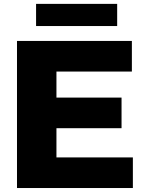

<svg xmlns="http://www.w3.org/2000/svg" viewBox="-20 -946 728 966"><path d="M65.5 0V-740H643.5V-586H264V-455H591.5V-301H264V-154H648.5V0ZM161.5 -815V-926.5H569.5V-815Z"/></svg>

Font: Encode Sans SmExp XBd
Style: Regular
Weight: 800
Width: 6
Designer: Multiple Designers
Foundry: Impallari Type
Version: Version 3.002; ttfautohint (v1.8.3) -l 8 -r 50 -G 200 -x 14 